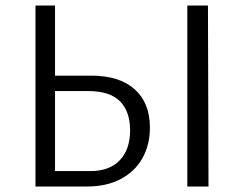

<svg xmlns="http://www.w3.org/2000/svg" viewBox="-20 -678 894 698"><path d="M109 -658H180V-403H312Q414 -403 469.5 -353.5Q525 -304 525 -214Q525 -151 497.5 -102.5Q470 -54 418.5 -27Q367 0 297 0H109ZM661 -658H736L738 0H661ZM308 -56Q378 -56 415.5 -95.5Q453 -135 453 -204Q453 -273 416 -310Q379 -347 300 -347H180V-56Z"/></svg>

Font: LXGW Bright GB
Style: Regular
Weight: 400
Designer: Christian Thalmann (Catharsis Fonts)
Foundry: LXGW / Christian Thalmann (Catharsis Fonts) / Fontworks Inc.
Version: Version 5.510